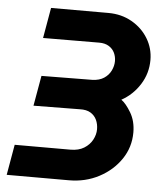

<svg xmlns="http://www.w3.org/2000/svg" viewBox="-51 -745 672 790"><g transform="rotate(5 285.0 -350.0)"><path d="M6 0 28 -126H258Q292 -126 314.5 -140Q337 -154 348.5 -175.5Q360 -197 360 -219Q360 -240 352 -257.5Q344 -275 327 -285.5Q310 -296 282 -295L91 -293L113 -418L323 -420Q352 -421 371 -433.5Q390 -446 399.5 -465.5Q409 -485 409 -505Q409 -523 401.5 -539Q394 -555 378 -565Q362 -575 338 -575L106 -574L128 -700H365Q419 -700 462 -675.5Q505 -651 529.5 -610.5Q554 -570 554 -522Q554 -467 525 -421Q496 -375 449 -349Q468 -336 489 -301Q510 -266 510 -219Q510 -158 476.5 -108.5Q443 -59 387 -29.5Q331 0 263 0Z"/></g></svg>

Font: MuseoModerno SemiBold
Style: Italic
Weight: 600
Italic angle: -9°
Designer: Pablo Cosgaya, Héctor Gatti, Marcela Romero, and the Authors of The MuseoModerno Project.
Foundry: Omnibus-Type Team
Version: Version 1.003